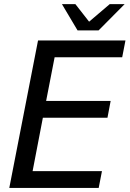

<svg xmlns="http://www.w3.org/2000/svg" viewBox="-20 -929 642 949"><path d="M363.3 -778.8H467.3L596.2 -908.7H522.5L420.4 -821.8L352.5 -908.7H286.1ZM25.9 0H467.8L483.9 -83H141.1L191.9 -347.2H511.2L526.9 -430.2H208L250 -646H584L600.1 -729H168Z"/></svg>

Font: Hack
Style: Oblique
Weight: 400
Italic angle: -12°
Monospace: yes
Designer: Christopher Simpkins
Foundry: Christopher Simpkins
Version: Version 2.010